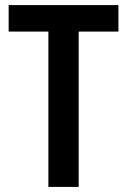

<svg xmlns="http://www.w3.org/2000/svg" viewBox="-20 -734 500 754"><path d="M289 0H170V-610H14V-714H445V-610H289Z"/></svg>

Font: Noto Sans Kannada Condensed SemiBold
Style: Regular
Weight: 600
Width: 3
Designer: Jelle Bosma - Monotype Design Team
Foundry: Monotype Imaging Inc.
Version: Version 2.005; ttfautohint (v1.8.4.7-5d5b)